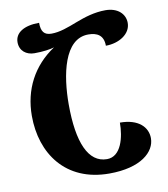

<svg xmlns="http://www.w3.org/2000/svg" viewBox="-83 -798 772 882"><g transform="rotate(-10 303.0 -357.0)"><path d="M356 14C504 14 572 -49 572 -113C572 -164 531 -208 444 -208C444 -140 423 -53 357 -53C270 -53 227 -153 227 -331C227 -467 258 -632 371 -632C411 -632 442 -617 442 -567C503 -567 559 -601 559 -653C559 -695 525 -728 468 -728C416 -728 370 -713 328 -697C284 -680 245 -665 206 -665C172 -665 158 -683 158 -724C87 -724 45 -697 45 -653C45 -613 75 -590 113 -590C153 -590 187 -595 206 -601C105 -534 51 -431 51 -308C51 -133 152 14 356 14Z"/></g></svg>

Font: Noto Serif Georgian ExtraCondensed Black
Style: Regular
Weight: 900
Width: 2
Designer: Monotype Design Team, Akaki Razmadze
Foundry: Google LLC
Version: Version 2.003